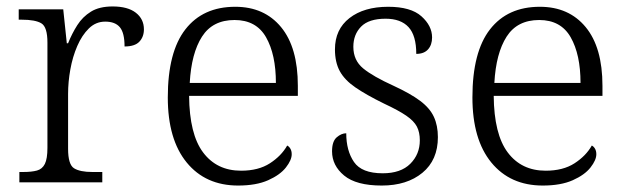

<svg xmlns="http://www.w3.org/2000/svg" viewBox="-20 -565 1939 595"><path d="M40 0V-32H52Q78 -32 94.5 -36.5Q111 -41 119 -57Q127 -73 127 -107V-433Q127 -481 108.5 -492.5Q90 -504 47 -504H38V-536H176L187 -431H191Q203 -461 219.5 -487Q236 -513 262 -529Q288 -545 329 -545Q376 -545 401 -525.5Q426 -506 426 -474Q426 -451 412 -436Q398 -421 366 -421Q366 -463 351.5 -480.5Q337 -498 306 -498Q277 -498 255.5 -477Q234 -456 219.5 -422.5Q205 -389 198 -350Q191 -311 191 -274V-104Q191 -55 209.5 -43.5Q228 -32 266 -32H297V0Z M718 10Q617 10 558.5 -61.5Q500 -133 500 -263Q500 -404 554.5 -474Q609 -544 709 -544Q799 -544 851 -481Q903 -418 903 -299V-268H566Q567 -149 609.5 -92.5Q652 -36 727 -36Q781 -36 816.5 -59Q852 -82 870 -114Q876 -111 880 -104Q884 -97 884 -87Q884 -69 866 -46Q848 -23 811 -6.5Q774 10 718 10ZM835 -308Q835 -396 804.5 -449.5Q774 -503 707 -503Q639 -503 606 -451.5Q573 -400 568 -308Z M1163 10Q1084 10 1046.5 -21Q1009 -52 1009 -96Q1009 -127 1023.5 -139.5Q1038 -152 1053 -152Q1053 -98 1077 -63Q1101 -28 1166 -28Q1222 -28 1251.5 -57.5Q1281 -87 1281 -130Q1281 -155 1272 -172.5Q1263 -190 1239 -206.5Q1215 -223 1170 -244Q1115 -271 1081.5 -294Q1048 -317 1033 -344.5Q1018 -372 1018 -412Q1018 -474 1063 -509Q1108 -544 1183 -544Q1253 -544 1286 -514.5Q1319 -485 1319 -449Q1319 -426 1306.5 -412Q1294 -398 1270 -398Q1270 -455 1246 -481Q1222 -507 1175 -507Q1123 -507 1099 -482.5Q1075 -458 1075 -420Q1075 -378 1105.5 -353Q1136 -328 1200 -299Q1252 -275 1282 -252.5Q1312 -230 1324.5 -203Q1337 -176 1337 -140Q1337 -69 1289 -29.5Q1241 10 1163 10Z M1662 10Q1561 10 1502.5 -61.5Q1444 -133 1444 -263Q1444 -404 1498.5 -474Q1553 -544 1653 -544Q1743 -544 1795 -481Q1847 -418 1847 -299V-268H1510Q1511 -149 1553.5 -92.5Q1596 -36 1671 -36Q1725 -36 1760.5 -59Q1796 -82 1814 -114Q1820 -111 1824 -104Q1828 -97 1828 -87Q1828 -69 1810 -46Q1792 -23 1755 -6.5Q1718 10 1662 10ZM1779 -308Q1779 -396 1748.5 -449.5Q1718 -503 1651 -503Q1583 -503 1550 -451.5Q1517 -400 1512 -308Z"/></svg>

Font: Noto Serif Tamil Light
Style: Regular
Weight: 300
Designer: Indian Type Foundry, Tom Grace, and the Monotype Design Team
Foundry: Monotype Imaging Inc.
Version: Version 2.004; ttfautohint (v1.8.4.7-5d5b)